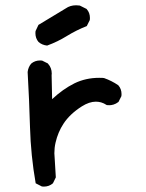

<svg xmlns="http://www.w3.org/2000/svg" viewBox="-20 -690 540 712"><path d="M128.9 -465.8Q131.8 -465.8 136.2 -465.3L157.7 -454.6L158.2 -453.6Q171.9 -438.5 171.9 -417Q171.9 -414.1 171.4 -411.1L173.3 -322.3Q212.9 -359.4 255.9 -380.9Q297.9 -401.4 347.7 -401.4Q363.8 -401.4 366.2 -400.4Q394 -390.6 418.5 -374Q430.7 -360.4 430.7 -340.8Q430.7 -337.9 430.2 -333.5L419.4 -312Q409.7 -304.7 400.9 -302.2Q392.1 -299.8 386.5 -299.8Q380.9 -299.8 376 -300.3Q364.7 -307.6 355 -310.3Q345.2 -313 335.4 -313Q311 -313 283.2 -295.4Q238.8 -267.1 215.3 -231Q194.8 -199.7 186 -161.1Q181.6 -142.1 181.6 -121.6Q181.6 -113.3 183.1 -97.2L187 -32.2L176.3 -10.3Q162.1 2 142.6 2Q139.6 2 135.3 1.5L112.3 -10.3Q94.2 -113.8 91.3 -217.5Q88.4 -321.3 82.5 -422.9Q84.5 -440.9 95.7 -454.1Q109.4 -465.8 128.9 -465.8ZM111.3 -567.4Q111.3 -570.3 111.8 -574.7L122.6 -597.7L223.6 -658.7Q240.2 -670.4 262.2 -670.4Q268.6 -670.4 275.9 -669.4L301.3 -656.7L301.8 -655.8Q313.5 -642.6 313.5 -623Q313.5 -620.1 313 -615.7L301.8 -593.3Q263.2 -578.1 229 -557.1Q193.8 -535.2 154.8 -521Q136.2 -522.9 123 -534.2Q111.3 -547.9 111.3 -567.4Z"/></svg>

Font: Bakudai
Style: Medium
Weight: 500
Version: Version 1.48